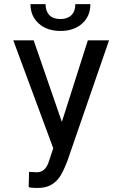

<svg xmlns="http://www.w3.org/2000/svg" viewBox="-20 -908 588 938"><path d="M282.2 -312.5 144.5 -710.9H44.9L240.2 -183.6L216.8 -113.8C205.4 -82.2 186.7 -66.4 160.6 -66.4L122.1 -68.4L120.1 5.9C126 8.8 140.1 10.3 162.6 10.3C187.7 10.3 208.5 6 225.1 -2.4C241.7 -10.9 255.9 -22.9 267.8 -38.3C279.7 -53.8 293.1 -80.6 308.1 -118.7L512.7 -710.9H409.2ZM421.4 -887.7H348.1C348.1 -864.6 341.7 -846.7 328.9 -834C316 -821.3 298.2 -814.9 275.4 -814.9C251.6 -814.9 233.6 -821.4 221.2 -834.2C208.8 -847.1 202.6 -864.9 202.6 -887.7H128.9C128.9 -848.6 142.4 -817.1 169.4 -793C196.5 -768.9 231.8 -756.8 275.4 -756.8C319 -756.8 354.2 -768.8 381.1 -792.7C408 -816.7 421.4 -848.3 421.4 -887.7Z"/></svg>

Font: Roboto Condensed
Style: Regular
Weight: 400
Designer: Google
Version: Version 2.134; 2016